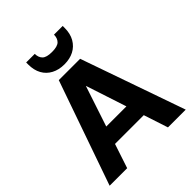

<svg xmlns="http://www.w3.org/2000/svg" viewBox="-251 -1070 1215 1215"><g transform="rotate(-45 356.5 -462.5)"><path d="M16 0 261 -700H452L697 0H538L357 -552H356L173 0ZM127 -163 166 -280H534L572 -163ZM357 -745Q308 -745 271 -764.5Q234 -784 214 -820Q194 -856 194 -907V-925H271Q271 -893 289.5 -874.5Q308 -856 357 -856Q406 -856 424.5 -874.5Q443 -893 443 -925H521V-907Q521 -856 500 -819.5Q479 -783 442.5 -764Q406 -745 357 -745Z"/></g></svg>

Font: DM Sans 28pt Black
Style: Regular
Weight: 900
Version: Version 4.004;gftools[0.9.30]